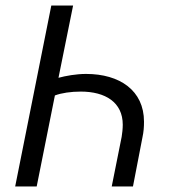

<svg xmlns="http://www.w3.org/2000/svg" viewBox="-20 -676 611 696"><path d="M35 0H113L179 -330C203 -339 237 -344 273 -344C362 -344 425 -305 425 -224C425 -209 423 -192 421 -180L385 0H462L496 -176C501 -199 502 -216 502 -235C502 -348 414 -408 292 -408C256 -408 218 -401 192 -394L245 -656H166Z"/></svg>

Font: Source Sans Pro
Style: Italic
Weight: 400
Italic angle: -11°
Designer: Paul D. Hunt
Foundry: Adobe Systems Incorporated
Version: Version 3.006;hotconv 1.0.111;makeotfexe 2.5.65597